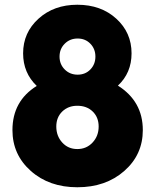

<svg xmlns="http://www.w3.org/2000/svg" viewBox="-20 -780 654 810"><path d="M477.5 -418.8Q582.5 -352.5 582.5 -231.2Q582.5 -127.5 504.4 -58.8Q426.2 10 306.2 10Q187.5 10 110 -58.8Q32.5 -127.5 32.5 -231.2Q32.5 -353.8 135 -417.5Q77.5 -472.5 77.5 -555Q77.5 -642.5 142.5 -701.2Q207.5 -760 306.2 -760Q406.2 -760 470.6 -701.2Q535 -642.5 535 -555Q535 -472.5 477.5 -418.8ZM361.2 -595.6Q340 -617.5 307.5 -617.5Q275 -617.5 253.1 -595.6Q231.2 -573.8 231.2 -541.2Q231.2 -508.8 253.1 -486.9Q275 -465 307.5 -465Q340 -465 361.2 -486.9Q382.5 -508.8 382.5 -541.2Q382.5 -573.8 361.2 -595.6ZM396.2 -246.2Q396.2 -285 371.2 -309.4Q346.2 -333.8 306.2 -333.8Q267.5 -333.8 242.5 -309.4Q217.5 -285 217.5 -246.2Q217.5 -206.2 242.5 -178.8Q267.5 -151.2 306.2 -151.2Q345 -151.2 370.6 -178.8Q396.2 -206.2 396.2 -246.2Z"/></svg>

Font: Now Alt Black
Style: Regular
Weight: 900
Designer: Alfredo Marco Pradil
Foundry: Alfredo Marco Pradil
Version: Version 1.002;PS 001.002;hotconv 1.0.88;makeotf.lib2.5.64775